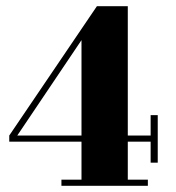

<svg xmlns="http://www.w3.org/2000/svg" viewBox="-20 -602 571 622"><path d="M468 -229H491V-75H468V-143H394V-20H459V0H179V-20H244V-143H10V-163L294 -582H394V-163H468ZM244 -163V-472L36 -163Z"/></svg>

Font: Rozha One
Style: Regular
Weight: 400
Designer: Tim Donaldson, Indian Type Foundry
Foundry: Indian Type Foundry
Version: Version 1.300;PS 1.0;hotconv 1.0.78;makeotf.lib2.5.61930; tt